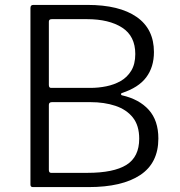

<svg xmlns="http://www.w3.org/2000/svg" viewBox="-20 -762 733 782"><path d="M114 0Q109 0 106.5 -2.5Q104 -5 104 -10V-729Q104 -736 107 -739Q110 -742 116 -742H336Q466 -742 536.5 -693Q607 -644 607 -550Q607 -489 575.5 -447Q544 -405 476 -383Q473 -382 473 -378.5Q473 -375 476 -374Q547 -358 586 -314.5Q625 -271 625 -198Q625 -98 551 -49Q477 0 341 0H114ZM336 -58Q443 -58 495 -90.5Q547 -123 547 -197Q547 -251 521 -283.5Q495 -316 450 -331Q405 -346 348 -346H192Q179 -346 179 -335V-70Q179 -58 188 -58ZM348 -404Q381 -404 413 -410.5Q445 -417 471.5 -432Q498 -447 514.5 -474Q531 -501 531 -542Q531 -615 477.5 -649.5Q424 -684 334 -684H191Q179 -684 179 -674V-416Q179 -404 188 -404Z"/></svg>

Font: Libre Franklin Thin Light
Style: Regular
Weight: 300
Version: Version 3.000